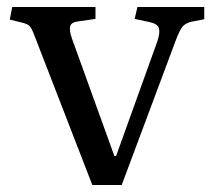

<svg xmlns="http://www.w3.org/2000/svg" viewBox="-20 -529 610 549"><path d="M244 0 84 -413Q74 -441 67.5 -451Q61 -461 40 -465L8 -473L15 -509H253V-475L205 -468Q185 -466 181 -455Q177 -444 186 -418L307 -83H312L430 -411Q438 -435 434.5 -448Q431 -461 407 -466L365 -475L373 -509H564V-474L528 -467Q511 -463 502.5 -453.5Q494 -444 482 -412L328 0Z"/></svg>

Font: Literata 36pt
Style: Regular
Weight: 400
Designer: Latin by Veronika Burian and Jose Scaglione. Greek by Irene Vlachou. Cyrillic by Vera Evstafieva.
Foundry: TypeTogether
Version: Version 3.002